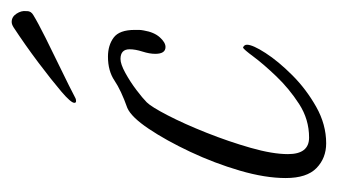

<svg xmlns="http://www.w3.org/2000/svg" viewBox="-148 -436 592 337"><g transform="rotate(-90 148.5 -268.0)"><path d="M65 8Q39 8 21.5 -9Q4 -26 4 -63Q4 -99 17 -143.5Q30 -188 50 -230.5Q70 -273 90.5 -303.5Q111 -334 127 -341Q158 -352 175 -363.5Q192 -375 217 -375Q237 -375 250.5 -365Q264 -355 264 -328Q264 -324 264 -320.5Q264 -317 263 -312Q260 -294 251 -284Q242 -274 234 -274Q222 -274 222 -292Q222 -302 226 -314.5Q230 -327 230 -337Q230 -353 213 -353Q204 -353 188.5 -344.5Q173 -336 158.5 -325Q144 -314 137 -307Q129 -299 114 -270Q99 -241 83.5 -202Q68 -163 57 -124.5Q46 -86 46 -59Q46 -22 75 -22Q107 -22 134 -39.5Q161 -57 182.5 -79.5Q204 -102 217 -119.5Q230 -137 233 -138Q238 -136 238 -131Q238 -121 223.5 -98.5Q209 -76 184.5 -51.5Q160 -27 129 -9.5Q98 8 65 8ZM139 -431Q136 -431 136 -434Q136 -440 156 -457Q176 -474 206.5 -497Q237 -520 269 -541Q274 -544 278 -544Q287 -544 292.5 -535.5Q298 -527 297 -519V-517Q297 -510 290 -506Q277 -498 250 -484.5Q223 -471 194 -457Q165 -443 144 -432Q142 -431 139 -431Z"/></g></svg>

Font: Bilbo
Style: Regular
Weight: 400
Designer: Robert E. Leuschke
Foundry: Robert E. Leuschke
Version: Version 1.100